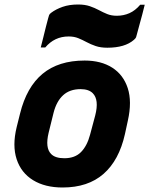

<svg xmlns="http://www.w3.org/2000/svg" viewBox="-20 -821 663 853"><path d="M356 -552Q429 -552 478.5 -520.5Q528 -489 547.5 -429.5Q567 -370 548 -285L535 -225Q509 -109 440 -48.5Q371 12 258 12Q180 12 127 -20.5Q74 -53 54 -113.5Q34 -174 54 -256L69 -316Q98 -434 169 -493Q240 -552 356 -552ZM338 -425Q290 -425 260.5 -398Q231 -371 218 -320L196 -231Q180 -164 207 -137Q225 -118 266 -118Q313 -118 340 -145.5Q367 -173 380 -222L403 -308Q421 -378 392 -407Q374 -425 338 -425ZM499 -751Q529 -751 555 -762.5Q581 -774 603 -800H623Q619 -782 612 -756.5Q605 -731 598.5 -707Q592 -683 588 -668Q586 -660 584.5 -655.5Q583 -651 575 -644Q535 -609 457 -609Q427 -609 405 -616.5Q383 -624 364.5 -634Q346 -644 327.5 -651.5Q309 -659 285 -659Q222 -659 181 -610H161Q166 -629 172 -653.5Q178 -678 184 -702Q190 -726 194 -740Q196 -748 198 -753.5Q200 -759 207 -764Q228 -780 258 -790.5Q288 -801 327 -801Q357 -801 379 -793.5Q401 -786 419.5 -776Q438 -766 456.5 -758.5Q475 -751 499 -751Z"/></svg>

Font: Recursive Sn Lnr St XBd
Style: Italic
Weight: 800
Italic angle: -15°
Version: Version 1.079;hotconv 1.0.112;makeotfexe 2.5.65598; ttfautoh